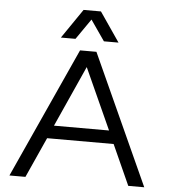

<svg xmlns="http://www.w3.org/2000/svg" viewBox="-58 -917 851 969"><g transform="rotate(5 367.5 -432.5)"><path d="M709 0H628L536 -204H199L107 0H26L326 -660H409ZM228 -270H507L367 -579ZM414 -865 516 -716H442L370 -820L298 -716H224L326 -865Z"/></g></svg>

Font: Nata Sans
Style: Regular
Weight: 400
Designer: Daniel Uzquiano Cruz
Version: Version 1.001